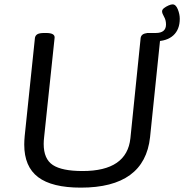

<svg xmlns="http://www.w3.org/2000/svg" viewBox="-20 -853 843 879"><path d="M350 6Q218 6 154.5 -42Q91 -90 91 -191Q91 -200 91.5 -209.5Q92 -219 93 -230L140 -680Q142 -691 151.5 -696.5Q161 -702 183 -702H191Q232 -702 230 -680L182 -225Q181 -217 180.5 -209Q180 -201 180 -194Q180 -125 222 -97.5Q264 -70 358 -70Q561 -70 577 -220L624 -680Q626 -691 635.5 -696.5Q645 -702 667 -702H675Q717 -702 714 -680L667 -225Q642 6 350 6ZM648 -664 652 -702H693Q740 -702 740 -741Q740 -761 731 -776.5Q722 -792 722 -801Q722 -809 731 -816Q740 -823 751.5 -828Q763 -833 770 -833Q785 -833 794 -810.5Q803 -788 803 -767Q803 -718 773.5 -691Q744 -664 689 -664Z"/></svg>

Font: Asap Semi Expanded Semi Expanded Regular
Style: Italic
Weight: 400
Width: 6
Italic angle: -6°
Designer: Pablo Cosgaya
Foundry: Omnibus-Type
Version: Version 3.001; ttfautohint (v1.8.4.7-5d5b)